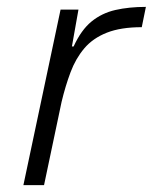

<svg xmlns="http://www.w3.org/2000/svg" viewBox="-20 -538 444 558"><path d="M48 0 156 -510H208L189 -403H194Q216 -451 246 -475.5Q276 -500 315.5 -509Q355 -518 404 -518L392 -459Q331 -459 290.5 -443Q250 -427 225 -397.5Q200 -368 185 -328Q170 -288 159 -242L108 0Z"/></svg>

Font: Saira SemiExpanded Light
Style: Italic
Weight: 300
Width: 6
Italic angle: -12°
Designer: Hector Gatti with collaboration of the Omnibus-Type team
Foundry: Omnibus-Type
Version: Version 1.101